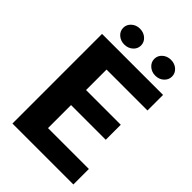

<svg xmlns="http://www.w3.org/2000/svg" viewBox="-258 -979 1077 1077"><g transform="rotate(45 280.5 -441.0)"><path d="M542 -123V0H163.6V-123ZM217.8 -710.9V0H58.6V-710.9ZM493.2 -424.8V-305.7H163.6V-424.8ZM542.5 -710.9V-587.4H163.6V-710.9ZM118.2 -819.3Q118.2 -845.7 138.7 -864Q159.2 -882.3 188.5 -882.3Q218.3 -882.3 238.8 -864Q259.3 -845.7 259.3 -819.3Q259.3 -793 238.8 -774.9Q218.3 -756.8 188.5 -756.8Q159.2 -756.8 138.7 -774.9Q118.2 -793 118.2 -819.3ZM364.7 -819.3Q364.7 -845.7 385.3 -863.8Q405.8 -881.8 435.1 -881.8Q464.8 -881.8 485.1 -863.8Q505.4 -845.7 505.4 -819.3Q505.4 -793 485.1 -774.7Q464.8 -756.3 435.1 -756.3Q405.8 -756.3 385.3 -774.7Q364.7 -793 364.7 -819.3Z"/></g></svg>

Font: Roboto ExtraBold
Style: Regular
Weight: 800
Designer: Christian Robertson
Foundry: Google
Version: Version 3.009; 2024